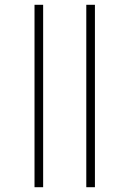

<svg xmlns="http://www.w3.org/2000/svg" viewBox="-20 -781 540 801"><path d="M124 0H160V-761H124ZM340 0H376V-761H340Z"/></svg>

Font: Noto Sans Mono ExtraCondensed ExtraLight
Style: Regular
Weight: 200
Width: 2
Designer: Monotype Design Team
Foundry: Monotype Imaging Inc.
Version: Version 2.014